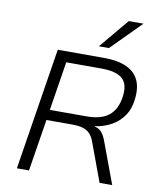

<svg xmlns="http://www.w3.org/2000/svg" viewBox="-99 -1015 920 1093"><g transform="rotate(10 361.0 -468.0)"><path d="M74 0 186 -705H455Q533 -705 583.5 -682Q634 -659 655 -614Q676 -569 667 -500Q661 -448 635 -409Q609 -370 566.5 -345.5Q524 -321 470 -313L469 -311L476 -309Q496 -304 510.5 -287Q525 -270 537 -237L625 0H552L470 -222Q459 -253 442.5 -269.5Q426 -286 402 -293Q378 -300 342 -300H192L144 0ZM201 -360H414Q499 -360 543 -396.5Q587 -433 597 -507Q607 -579 571 -611Q535 -643 448 -643H246ZM413 -765 556 -936H641L471 -765Z"/></g></svg>

Font: Nunito Sans 7pt Light
Style: Italic
Weight: 300
Italic angle: -9°
Designer: Vernon Adams
Foundry: Vernon Adams
Version: Version 3.101;gftools[0.9.27]